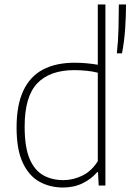

<svg xmlns="http://www.w3.org/2000/svg" viewBox="-20 -828 582 857"><path d="M261.5 9Q203 9 156 -17Q109 -43 81.5 -101.8Q54 -160.5 54 -259Q54 -358.5 83.8 -422.5Q113.5 -486.5 171.2 -517.2Q229 -548 313.5 -548Q340.5 -548 367.2 -545.5Q394 -543 416.5 -539V-808H450.5V0H420.5L417.5 -59.5H413.5Q389 -30 349.8 -10.5Q310.5 9 261.5 9ZM263 -24Q306.5 -24 347.8 -44.2Q389 -64.5 416.5 -108.5V-503.5Q395.5 -509 367.5 -512Q339.5 -515 312 -515Q202.5 -515 146.2 -456Q90 -397 90 -263Q90 -171 112.2 -119Q134.5 -67 173.5 -45.5Q212.5 -24 263 -24ZM501.5 -590Q507.5 -642.5 509 -702Q510.5 -761.5 510.5 -808H542.5Q542.5 -759.5 538.8 -701.5Q535 -643.5 524.5 -590Z"/></svg>

Font: Encode Sans Condensed Thin Thin
Style: Regular
Weight: 250
Version: Version 3.002